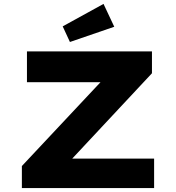

<svg xmlns="http://www.w3.org/2000/svg" viewBox="-20 -963 903 983"><path d="M92 0V-113L561 -613L639 -542H118V-700H758V-588L290 -87L212 -151H769V0ZM338 -748 301 -828 510 -943 565 -826Z"/></svg>

Font: Lexend Tera
Style: Bold
Weight: 700
Designer: Bonnie Shaver-Troup, Thomas Jockin
Foundry: Lexend
Version: Version 1.007